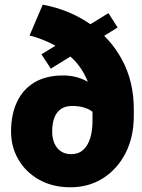

<svg xmlns="http://www.w3.org/2000/svg" viewBox="-20 -791 608 821"><path d="M162.6 -771Q275.9 -750 363.8 -689.2Q451.7 -628.4 502 -535.4Q552.2 -442.4 552.2 -323.2V-295.9Q552.2 -205.1 516.8 -136.2Q481.4 -67.4 420.4 -28.8Q359.4 9.8 281.7 9.8Q205.1 9.8 147.9 -22.2Q90.8 -54.2 59.1 -108.2Q27.3 -162.1 27.3 -228.5Q27.3 -300.3 52.2 -354.2Q77.1 -408.2 126.7 -438.2Q176.3 -468.3 249.5 -468.3Q304.7 -468.3 348.9 -444.8Q393.1 -421.4 420.9 -379.2Q448.7 -336.9 454.6 -279.3L393.1 -280.8Q393.1 -290.5 386.7 -300.5Q380.4 -310.5 367.4 -318.8Q354.5 -327.1 334.7 -332.5Q314.9 -337.9 288.6 -337.9Q259.3 -337.9 240.5 -325Q221.7 -312 212.4 -287.6Q203.1 -263.2 203.1 -228.5Q203.1 -199.2 212.9 -177.5Q222.7 -155.8 240.7 -143.8Q258.8 -131.8 283.7 -131.8Q315.4 -131.8 335.7 -150.1Q356 -168.5 365.7 -200.2Q375.5 -231.9 375.5 -272V-324.2Q375.5 -394.5 352.8 -448Q330.1 -501.5 291.5 -539.6Q252.9 -577.6 204.8 -602.1Q156.7 -626.5 106.4 -639.2ZM197.3 -497.6 157.2 -558.6 443.8 -734.9 482.9 -673.3Z"/></svg>

Font: Heebo Black
Style: Regular
Weight: 900
Designer: Oded Ezer
Foundry: Ezer Type House
Version: Version 3.100